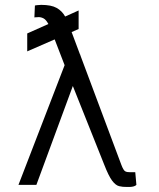

<svg xmlns="http://www.w3.org/2000/svg" viewBox="-20 -751 645 780"><path d="M299.4 -708.5V-633.2L271 -620.7L305.4 -528.8L306.8 -528.4L306.5 -526.3L472.7 -82Q481.5 -58.6 489 -54.9Q496.4 -51.1 507.1 -51.5Q510.7 -51.5 512.4 -51.5H529.5L534.1 0Q527 7.8 507.1 8.5Q503.2 8.5 496.1 8.5Q478.3 8.9 464 5.3Q449.6 1.8 435.4 -17.2Q421.2 -36.2 403.4 -82L275.9 -401.6L127.8 0H55L242.5 -486.2L202.1 -590.9L90.6 -542.3V-615.1L176.5 -653.4Q167.3 -670.5 157.8 -675.8Q148.4 -681.1 137.8 -681.5Q134.6 -681.1 127.7 -680.9Q120.7 -680.8 119.7 -680L121.8 -728.3Q121.8 -729 130.9 -730.1Q139.9 -731.2 147.4 -731.2Q188.2 -731.2 210 -718.9Q231.9 -706.7 244.7 -683.9Z"/></svg>

Font: Inter UI Extra Light
Style: Regular
Weight: 200
Designer: Rasmus Andersson
Foundry: rsms
Version: 3.2;8d6f07862